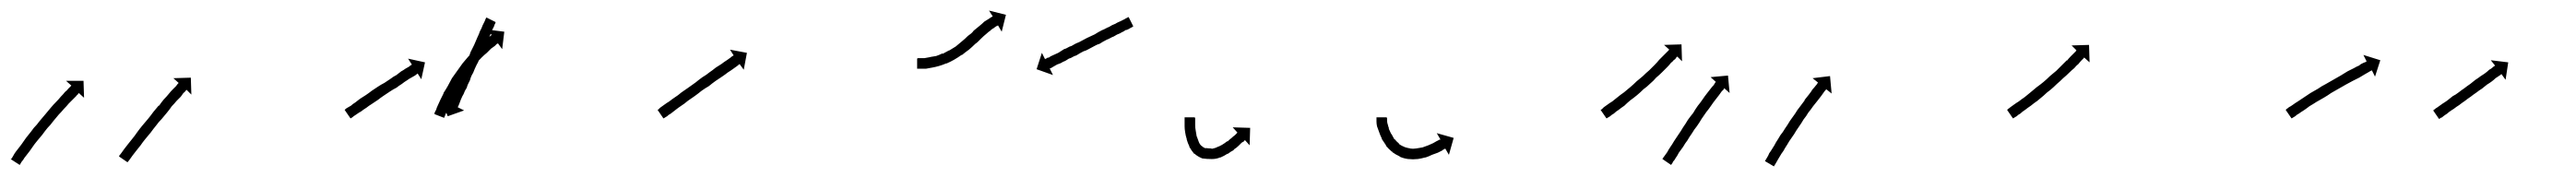

<svg xmlns="http://www.w3.org/2000/svg" viewBox="-35 -299 4874 335"><path d="M-13 1Q-12 -1 -10 -4Q-10 -4 -10 -4Q-10 -4 -10 -4Q-10 -4 -10 -4Q-10 -4 -10 -4Q-8 -8 -5 -12Q-5 -12 -5 -12Q-5 -12 -5 -12Q-5 -12 -5 -12Q-5 -12 -5 -12Q-2 -16 2 -21Q6 -26 10 -32Q14 -38 19 -44Q24 -50 29 -57Q35 -63 40 -70Q45 -76 51 -83Q56 -89 61 -95Q66 -101 71 -106Q76 -111 80 -116Q85 -121 88 -125Q92 -128 94 -131Q97 -134 98 -135Q99 -136 100 -137L90 -146H123L124 -114L114 -123Q113 -122 113 -121Q111 -120 109 -117Q106 -114 103 -111Q99 -107 95 -103Q91 -98 86 -93Q81 -87 76 -82Q71 -76 66 -70Q61 -63 55 -57Q50 -51 45 -44Q40 -38 35 -32Q30 -26 26 -20Q22 -14 18 -9Q14 -4 11 0Q11 0 11 0Q11 0 11 0Q11 0 11 0Q11 0 11 0Q9 4 6 7Q6 7 6 7Q6 7 6 7Q6 7 6 7Q6 7 6 7Q4 10 3 12Q3 13 2 13L-15 2Q-14 2 -13 1ZM191 -5Q193 -7 195 -10Q197 -13 200 -17Q203 -21 207 -26Q211 -31 215 -36Q220 -42 224 -48Q229 -55 234 -61Q239 -67 245 -74Q250 -80 255 -87Q260 -93 265 -99H266Q270 -105 275 -111Q280 -116 284 -121Q288 -126 292 -130Q295 -133 298 -136Q300 -139 301 -140Q302 -141 303 -142L293 -151L326 -152L327 -120L318 -129Q317 -128 316 -127Q315 -125 312 -123Q310 -120 307 -116Q303 -112 299 -108Q295 -103 290 -98Q286 -92 281 -86Q276 -80 271 -74Q265 -68 260 -61Q255 -55 250 -48Q245 -42 240 -36Q235 -30 231 -24Q227 -19 223 -14Q219 -9 216 -5Q213 -1 211 2Q209 5 207 7Q207 8 206 8L190 -3Q191 -4 191 -5Z M618 -92Q620 -94 622 -95Q625 -97 629 -99Q632 -102 637 -105Q641 -108 646 -112Q651 -115 657 -119Q663 -123 668 -127Q674 -131 680 -135Q686 -139 692 -142Q698 -146 704 -150Q709 -154 715 -157Q719 -160 724 -164Q728 -166 732 -169Q735 -171 739 -173Q741 -175 743 -176Q744 -176 744 -177L737 -188L769 -181L762 -149L755 -160Q754 -159 754 -159Q753 -158 750 -156Q746 -154 743 -152Q739 -150 735 -147Q730 -144 725 -140Q720 -137 715 -133Q709 -130 703 -126Q697 -122 691 -118Q685 -114 680 -110Q674 -106 668 -102Q663 -99 658 -95Q653 -92 648 -88Q644 -86 640 -83Q637 -81 634 -79Q632 -77 630 -76Q629 -75 628 -75L617 -91Q618 -92 618 -92ZM902 -256Q902 -254 901 -253Q900 -252 900 -250Q899 -248 898 -246Q897 -244 896 -242Q894 -237 892 -232Q890 -229 889 -226Q888 -223 886 -220Q885 -216 883.5 -213Q882 -210 880 -206Q878 -203 876.5 -199Q875 -195 874 -192Q872 -188 870.5 -184Q869 -180 867 -177Q863 -169 860 -161Q858 -158 856.5 -154.5Q855 -151 854 -147Q852 -143 850.5 -140Q849 -137 848 -133Q846 -130 844.5 -127Q843 -124 842 -121Q840 -118 837 -111Q835 -105 834 -103Q833 -101 832 -98Q831 -97 831 -96L843 -90L812 -79L800 -109L812 -104Q813 -104 813 -104.5Q813 -105 813 -106Q815 -108 816 -111Q817 -114 819 -119Q820 -121 821.5 -124Q823 -127 824 -129Q825 -132 826.5 -135Q828 -138 829 -141Q831 -145 832.5 -148.5Q834 -152 835 -155Q837 -159 838.5 -162.5Q840 -166 842 -170Q844 -173 845.5 -177Q847 -181 849 -185Q850 -188 852 -192Q854 -196 855 -200Q858 -206 862 -214Q865 -221 868 -228Q871 -234 873 -240Q876 -245 878 -251Q879 -253 880 -255Q881 -257 882 -259Q883 -262 884 -264Q884 -264 884.5 -264.5Q885 -265 885 -266L903 -257Q903 -257 902.5 -256.5Q902 -256 902 -256ZM787 -85Q788 -88 790 -91Q790 -91 790 -91Q790 -91 790 -91Q790 -91 790 -91Q790 -91 790 -91Q791 -95 793 -99Q793 -99 793 -99Q793 -99 793 -99Q793 -99 793 -99Q793 -99 793 -99Q795 -104 798 -110Q798 -110 798 -110Q798 -110 798 -110Q798 -110 798 -110Q798 -110 798 -110Q801 -116 804 -122Q804 -122 804 -122Q804 -122 804 -122Q804 -122 804 -122.5Q804 -123 804 -123Q808 -129 812 -136Q812 -136 812 -136Q812 -136 812 -136Q812 -136 812 -136Q812 -136 812 -136Q816 -143 820 -151Q820 -151 820 -151Q820 -151 820 -151Q820 -151 820 -151Q820 -151 820 -151Q825 -158 830 -165Q830 -165 830 -165Q830 -165 830 -165Q830 -165 830 -165Q830 -165 830 -165Q835 -172 840 -179Q840 -179 840 -179Q840 -179 840 -179Q840 -179 840 -179Q840 -179 840 -179Q846 -186 851 -192Q851 -192 851 -192Q851 -192 851 -192Q851 -192 851 -192Q851 -192 851 -192Q857 -198 862 -204Q862 -204 862 -204Q862 -204 862 -204Q862 -204 862 -204Q862 -204 862 -204Q867 -209 872 -214Q872 -214 872 -214Q872 -214 872 -214Q872 -214 872 -214Q872 -214 872 -214Q877 -218 881 -222Q881 -222 881 -222Q881 -222 881 -222Q881 -222 881 -222Q881 -222 881 -222Q885 -225 888 -228Q888 -228 888 -228Q888 -228 888 -228Q888 -228 888 -228Q888 -228 888 -228Q891 -230 893 -231Q893 -231 893 -231Q893 -231 893 -231Q893 -231 893 -231Q893 -231 893 -231Q894 -232 895 -233L887 -243L919 -239L915 -206L907 -217Q906 -216 905 -216Q905 -216 905 -216Q905 -216 905 -216Q905 -216 905 -216Q905 -216 905 -216Q903 -214 901 -212Q901 -212 901 -212Q901 -212 901 -212Q901 -212 901 -212Q901 -212 901 -212Q898 -210 894 -207Q894 -207 894 -207Q894 -207 894 -207Q894 -207 894 -207Q894 -207 894 -207Q890 -203 886 -199Q886 -199 886 -199Q886 -199 886 -199Q886 -199 886 -199Q886 -199 886 -199Q881 -195 876 -190Q876 -190 876 -190Q876 -190 876 -190Q876 -190 876 -190Q876 -190 876 -190Q871 -185 866 -179Q866 -179 866 -179Q866 -179 866 -179Q866 -179 866 -179Q866 -179 866 -179Q861 -173 856 -167Q856 -167 856 -167Q856 -167 856 -167Q856 -167 856 -167Q856 -167 856 -167Q851 -160 846 -153Q846 -153 846 -153.5Q846 -154 846 -154Q846 -154 846 -154Q846 -154 846 -154Q842 -147 837 -140Q837 -140 837 -140Q837 -140 837 -140Q837 -140 837 -140Q837 -140 837 -140Q833 -133 829 -126Q829 -126 829 -126Q829 -126 829 -126Q829 -126 829 -126Q829 -126 829 -126Q825 -120 822 -113Q822 -113 822 -113Q822 -113 822 -113Q822 -113 822 -113Q822 -113 822 -113Q819 -107 816 -101Q816 -101 816 -101Q816 -101 816 -101Q816 -101 816 -101Q816 -101 816 -101Q814 -96 811 -91Q811 -91 811 -91Q811 -91 811 -91Q811 -91 811.5 -91Q812 -91 812 -91Q810 -87 808 -83Q808 -83 808 -83Q808 -83 808 -83Q808 -83 808 -83Q808 -83 808 -83Q807 -80 806 -78Q806 -77 805 -76L787 -83Q787 -84 787 -85Z M1211 -92Q1212 -94 1215 -96Q1218 -98 1222 -101Q1226 -104 1231 -107Q1236 -111 1242 -115Q1247 -118 1254 -124Q1261 -129 1267 -133Q1274 -138 1281 -143Q1287 -148 1294 -153Q1301 -157 1307 -162Q1313 -166 1319 -171Q1325 -175 1330 -178Q1335 -182 1340 -185Q1344 -188 1347 -190Q1349 -192 1351 -193Q1352 -194 1353 -194L1346 -205L1378 -199L1372 -167L1364 -178Q1364 -177 1363 -177Q1361 -175 1358 -173Q1355 -171 1351 -168Q1347 -165 1342 -162Q1337 -158 1331 -154Q1325 -150 1319 -146Q1312 -141 1306 -136Q1299 -132 1292 -127Q1286 -122 1279 -117Q1273 -113 1266 -108Q1259 -102 1254 -99Q1248 -95 1243 -91Q1238 -87 1234 -84Q1230 -82 1227 -79Q1224 -77 1222 -76Q1221 -75 1220 -75L1209 -91Q1210 -92 1211 -92Z M1702 -189Q1702 -189 1702 -189Q1702 -189 1702 -189Q1702 -189 1702 -189Q1702 -189 1702 -189Q1704 -189 1707 -189Q1707 -189 1707 -189Q1707 -189 1707 -189Q1707 -189 1707 -189Q1707 -189 1707 -189Q1710 -189 1715 -189Q1715 -189 1715 -189Q1715 -189 1715 -189Q1715 -189 1714.5 -189Q1714 -189 1714 -189Q1719 -190 1725 -191Q1725 -191 1724.5 -191Q1724 -191 1724 -191Q1724 -191 1724 -191Q1724 -191 1724 -191Q1730 -192 1736 -193Q1736 -193 1736 -193Q1736 -193 1736 -193Q1736 -193 1736 -193Q1736 -193 1736 -193Q1742 -195 1748 -198Q1748 -198 1748 -197.5Q1748 -197 1748 -197Q1748 -197 1748 -197Q1748 -197 1748 -197Q1754 -200 1761 -204Q1761 -204 1761 -204Q1761 -204 1761 -204Q1760 -203 1760 -203Q1760 -203 1760 -203Q1767 -207 1773 -211Q1773 -211 1773 -211Q1773 -211 1773 -211Q1773 -211 1773 -211Q1773 -211 1773 -211Q1779 -216 1785 -221Q1785 -221 1785 -221Q1785 -221 1785 -221Q1785 -221 1785 -221Q1785 -221 1785 -221Q1790 -225 1796 -231Q1796 -231 1796 -231Q1796 -231 1796 -231Q1796 -231 1796 -231Q1796 -231 1796 -231Q1799 -233 1802 -235.5Q1805 -238 1807 -241Q1813 -246 1818 -250Q1818 -250 1818 -250Q1818 -250 1818 -250Q1818 -250 1818 -250Q1818 -250 1818 -250Q1823 -254 1827 -258Q1827 -258 1827 -258Q1827 -258 1827 -258Q1827 -258 1827 -258Q1827 -258 1827 -258Q1832 -261 1835 -263Q1835 -263 1835 -263Q1835 -263 1835 -263Q1835 -263 1835 -263Q1835 -263 1835 -263Q1838 -265 1841 -267Q1841 -267 1841 -267Q1841 -267 1841 -267Q1841 -267 1841 -267Q1841 -267 1841 -267Q1842 -267 1843 -268L1836 -279L1868 -271L1860 -239L1853 -251Q1852 -250 1851 -250Q1851 -250 1851 -250Q1851 -250 1851 -250Q1851 -250 1851 -250Q1851 -250 1851 -250Q1849 -249 1846 -247Q1846 -247 1846 -247Q1846 -247 1846 -247Q1847 -247 1847 -247Q1847 -247 1847 -247Q1843 -245 1839 -242Q1839 -242 1839 -242Q1839 -242 1840 -242Q1840 -242 1840 -242Q1840 -242 1840 -242Q1835 -239 1831 -235Q1831 -235 1831 -235Q1831 -235 1831 -235Q1831 -235 1831 -235Q1831 -235 1831 -235Q1826 -231 1821 -226Q1818 -223 1815.5 -220.5Q1813 -218 1810 -216Q1810 -216 1810 -216Q1810 -216 1810 -216Q1810 -216 1810 -216Q1810 -216 1810 -216Q1804 -210 1798 -205Q1798 -205 1798 -205Q1798 -205 1798 -205Q1798 -205 1798 -205Q1798 -205 1798 -205Q1791 -200 1785 -195Q1785 -195 1784.5 -195Q1784 -195 1784 -195Q1784 -195 1784 -195Q1784 -195 1784 -195Q1777 -190 1770 -186Q1770 -186 1770 -186Q1770 -186 1770 -186Q1770 -186 1770 -186Q1770 -186 1770 -186Q1763 -182 1756 -179Q1756 -179 1756 -179Q1756 -179 1756 -179Q1756 -179 1755.5 -179Q1755 -179 1755 -179Q1748 -176 1741 -174Q1741 -174 1741 -174Q1741 -174 1741 -174Q1741 -174 1741 -174Q1741 -174 1741 -174Q1734 -172 1728 -171Q1728 -171 1728 -171Q1728 -171 1728 -171Q1728 -171 1728 -171Q1728 -171 1728 -171Q1722 -170 1717 -169Q1717 -169 1717 -169Q1717 -169 1717 -169Q1717 -169 1716.5 -169Q1716 -169 1716 -169Q1712 -169 1708 -169Q1708 -169 1708 -169Q1708 -169 1708 -169Q1708 -169 1708 -169Q1708 -169 1708 -169Q1704 -169 1702 -169Q1702 -169 1702 -169Q1702 -169 1702 -169Q1702 -169 1702 -169Q1702 -169 1702 -169Q1701 -169 1700 -169V-188Q1701 -189 1702 -189ZM2107 -248Q2106 -247 2104.5 -246.5Q2103 -246 2102 -245Q2100 -244 2098 -243Q2096 -242 2094 -242Q2092 -240 2089.5 -239Q2087 -238 2084 -236Q2081 -235 2078 -233.5Q2075 -232 2072 -230Q2069 -229 2065.5 -227Q2062 -225 2059 -224Q2055 -222 2051.5 -220Q2048 -218 2045 -216Q2041 -215 2037.5 -213Q2034 -211 2030 -209Q2026 -207 2022.5 -205Q2019 -203 2015 -202Q2009 -199 2001 -194Q1997 -193 1994 -191Q1991 -189 1987 -188Q1984 -186 1981.5 -184.5Q1979 -183 1976 -182Q1973 -180 1970.5 -179Q1968 -178 1965 -177Q1963 -176 1961.5 -175Q1960 -174 1958 -173Q1956 -172 1953 -170Q1951 -170 1951 -169L1957 -157L1926 -168L1936 -199L1942 -187Q1942 -187 1942.5 -187.5Q1943 -188 1944 -188Q1945 -189 1946 -189.5Q1947 -190 1949 -190Q1953 -193 1956 -194Q1960 -196 1967 -199Q1970 -201 1972.5 -202.5Q1975 -204 1978 -206Q1982 -207 1985 -209Q1988 -211 1992 -212Q1995 -214 1999 -216Q2003 -218 2006 -219Q2010 -221 2013.5 -223Q2017 -225 2021 -227Q2025 -229 2028.5 -230.5Q2032 -232 2036 -234Q2039 -236 2042.5 -238Q2046 -240 2050 -242Q2053 -243 2056.5 -245Q2060 -247 2063 -248Q2066 -250 2069 -251.5Q2072 -253 2075 -254Q2078 -256 2080.5 -257Q2083 -258 2085 -259Q2087 -260 2089 -261Q2091 -262 2093 -263Q2094 -264 2095.5 -264.5Q2097 -265 2098 -266Q2099 -266 2099 -266Q2099 -266 2100 -267L2109 -249Q2108 -249 2108 -248.5Q2108 -248 2107 -248Z M2226 -75Q2226 -75 2226 -75Q2226 -75 2226 -75Q2226 -75 2226 -75Q2226 -75 2226 -75Q2226 -73 2226 -70Q2226 -70 2226 -70Q2226 -70 2226 -70Q2226 -70 2226 -70Q2226 -70 2226 -70Q2226 -66 2226 -62Q2226 -62 2226 -62Q2226 -62 2226 -62Q2226 -62 2226 -62Q2226 -62 2226 -62Q2226 -57 2227 -52Q2227 -52 2227 -52Q2227 -52 2227 -52Q2227 -52 2227 -52Q2227 -52 2227 -52Q2228 -46 2229 -40Q2229 -40 2229 -40.5Q2229 -41 2229 -41Q2229 -41 2229 -41Q2229 -41 2229 -41Q2231 -35 2233 -30Q2233 -30 2233 -30Q2233 -30 2233 -30Q2233 -30 2233 -30Q2233 -30 2233 -30Q2235 -25 2239 -22Q2239 -22 2238 -22Q2238 -23 2238 -23Q2241 -20 2246 -18Q2246 -18 2246 -19Q2245 -19 2245 -19Q2251 -18 2257 -18Q2257 -18 2257 -17Q2256 -17 2256 -17Q2261 -18 2267 -20Q2267 -20 2267 -20Q2267 -20 2267 -20Q2267 -20 2266.5 -20Q2266 -20 2266 -20Q2272 -22 2277 -25Q2277 -25 2277 -25Q2277 -25 2277 -25Q2277 -25 2277 -25Q2277 -25 2277 -25Q2282 -28 2287 -32Q2287 -32 2287 -32Q2287 -32 2287 -32Q2287 -32 2287 -31.5Q2287 -31 2287 -31Q2291 -35 2295 -38Q2295 -38 2295 -38Q2295 -38 2295 -38Q2295 -38 2295 -38Q2295 -38 2295 -38Q2298 -41 2301 -43Q2301 -43 2301 -43Q2301 -43 2301 -43Q2301 -43 2301 -43Q2301 -43 2301 -43Q2303 -45 2305 -47Q2305 -48 2306 -48L2297 -58L2330 -57L2329 -24L2320 -34Q2319 -33 2319 -32Q2317 -31 2314 -29Q2314 -29 2314 -29Q2314 -29 2314 -29Q2314 -29 2314 -29Q2314 -29 2314 -29Q2311 -26 2308 -23Q2308 -23 2308 -23Q2308 -23 2308 -23Q2308 -23 2308 -23Q2308 -23 2308 -23Q2304 -19 2299 -16Q2299 -16 2299 -16Q2299 -16 2299 -16Q2299 -16 2299 -15.5Q2299 -15 2299 -15Q2293 -12 2288 -8Q2288 -8 2288 -8Q2288 -8 2288 -8Q2288 -8 2287.5 -8Q2287 -8 2287 -8Q2281 -4 2274 -1Q2274 -1 2274 -1Q2274 -1 2274 -1Q2274 -1 2273.5 -1Q2273 -1 2273 -1Q2266 2 2258 2Q2258 2 2258 2Q2257 2 2257 2Q2248 2 2241 1Q2241 1 2240 1Q2240 1 2240 1Q2232 -2 2226 -7Q2226 -7 2225 -8Q2224 -8 2224 -8Q2219 -14 2215 -21Q2215 -21 2215 -21Q2215 -21 2215 -21Q2215 -21 2215 -21.5Q2215 -22 2215 -22Q2212 -28 2210 -35Q2210 -35 2210 -35.5Q2210 -36 2210 -36Q2210 -36 2210 -36Q2210 -36 2210 -36Q2208 -42 2207 -49Q2207 -49 2207 -49Q2207 -49 2207 -49Q2207 -49 2207 -49Q2207 -49 2207 -49Q2206 -55 2206 -60Q2206 -60 2206 -60Q2206 -60 2206 -61Q2206 -61 2206 -61Q2206 -61 2206 -61Q2206 -65 2206 -69Q2206 -69 2206 -69Q2206 -69 2206 -69Q2206 -69 2206 -69Q2206 -69 2206 -69Q2206 -73 2206 -75Q2206 -75 2206 -75Q2206 -75 2206 -75Q2206 -75 2206 -75Q2206 -75 2206 -75Q2206 -76 2206 -77H2225Q2226 -76 2226 -75Z M2589 -75Q2589 -75 2589 -75.5Q2589 -76 2589 -76Q2589 -76 2589 -76Q2589 -76 2589 -76Q2589 -74 2589 -71Q2589 -71 2589 -71Q2589 -71 2589 -71Q2589 -71 2589 -71.5Q2589 -72 2589 -72Q2589 -68 2590 -64Q2590 -64 2590 -64Q2590 -64 2590 -65Q2590 -65 2590 -65Q2590 -65 2590 -65Q2591 -60 2593 -55Q2593 -55 2593 -55.5Q2593 -56 2592 -56Q2592 -56 2592 -56Q2592 -56 2592 -56Q2594 -51 2597 -45Q2597 -45 2597 -45.5Q2597 -46 2597 -46Q2597 -46 2597 -46Q2597 -46 2597 -46Q2600 -40 2603 -35Q2603 -35 2603 -35.5Q2603 -36 2603 -36Q2603 -36 2603 -36Q2603 -36 2603 -36Q2607 -31 2612 -27Q2612 -27 2611.5 -27Q2611 -27 2611 -27Q2611 -27 2611 -27Q2611 -27 2611 -27Q2616 -23 2622 -21Q2622 -21 2621.5 -21Q2621 -21 2621 -21Q2621 -21 2621 -21Q2621 -21 2621 -21Q2627 -19 2633 -18Q2633 -18 2632.5 -18Q2632 -18 2632 -18Q2632 -18 2632 -18Q2632 -18 2632 -18Q2638 -17 2644 -18Q2644 -18 2644 -18Q2644 -18 2644 -18Q2644 -18 2644 -18Q2644 -18 2644 -18Q2650 -19 2656 -20Q2656 -20 2656 -20Q2656 -20 2656 -20Q2656 -20 2656 -20Q2656 -20 2656 -20Q2661 -22 2667 -24Q2667 -24 2667 -24Q2667 -24 2667 -24Q2667 -24 2667 -24Q2667 -24 2667 -24Q2672 -26 2676 -28Q2676 -28 2676 -28Q2676 -28 2676 -28Q2676 -28 2676 -28Q2676 -28 2676 -28Q2680 -30 2683 -32Q2683 -32 2683 -32Q2683 -32 2683 -32Q2683 -32 2683 -32Q2683 -32 2683 -32Q2686 -33 2688 -35Q2688 -35 2688 -35Q2688 -35 2688 -35Q2688 -35 2688 -34.5Q2688 -34 2688 -34Q2689 -35 2690 -35L2683 -47L2715 -38L2706 -6L2699 -18Q2699 -18 2698 -17Q2698 -17 2698 -17Q2698 -17 2698 -17Q2698 -17 2698 -17Q2698 -17 2698 -17Q2695 -16 2693 -14Q2693 -14 2693 -14Q2693 -14 2693 -14Q2693 -14 2693 -14Q2693 -14 2693 -14Q2689 -12 2685 -10Q2685 -10 2685 -10Q2685 -10 2685 -10Q2685 -10 2685 -10Q2685 -10 2685 -10Q2680 -8 2674 -6Q2674 -6 2674 -6Q2674 -6 2674 -6Q2674 -6 2674 -6Q2674 -6 2674 -6Q2668 -3 2662 -1Q2662 -1 2661.5 -1Q2661 -1 2661 -1Q2661 -1 2661 -1Q2661 -1 2661 -1Q2654 1 2647 2Q2647 2 2646.5 2Q2646 2 2646 2Q2646 2 2646 2Q2646 2 2646 2Q2638 3 2630 2Q2630 2 2630 2Q2630 2 2630 2Q2630 2 2629.5 2Q2629 2 2629 2Q2621 1 2614 -2Q2614 -2 2613.5 -2Q2613 -2 2613 -2Q2613 -3 2613 -3Q2613 -3 2613 -3Q2606 -6 2599 -11Q2599 -11 2599 -11Q2599 -11 2599 -12Q2599 -12 2598.5 -12Q2598 -12 2598 -12Q2592 -17 2587 -23Q2587 -23 2587 -23Q2587 -23 2587 -23Q2587 -24 2587 -24Q2587 -24 2587 -24Q2583 -30 2579 -36Q2579 -36 2579 -36Q2579 -36 2579 -36Q2579 -37 2579 -37Q2579 -37 2579 -37Q2576 -43 2574 -49Q2574 -49 2574 -49Q2574 -49 2574 -49Q2574 -49 2574 -49Q2574 -49 2574 -49Q2572 -55 2570 -60Q2570 -60 2570 -60Q2570 -60 2570 -60Q2570 -60 2570 -60Q2570 -60 2570 -60Q2569 -65 2569 -69Q2569 -69 2569 -69Q2569 -69 2569 -69Q2569 -69 2569 -69Q2569 -69 2569 -69Q2569 -72 2569 -75Q2569 -75 2569 -75Q2569 -75 2569 -75Q2569 -75 2569 -75Q2569 -75 2569 -75Q2569 -76 2569 -77H2588Q2589 -76 2589 -75Z M2995 -92Q2997 -94 2999 -96Q3002 -98 3006 -101Q3010 -104 3015 -107Q3015 -107 3015 -107Q3015 -107 3015 -107Q3015 -107 3015 -107Q3015 -107 3015 -107Q3020 -111 3025 -115Q3025 -115 3025 -115Q3025 -115 3025 -115Q3025 -115 3025 -115Q3025 -115 3025 -115Q3031 -120 3037 -124Q3037 -124 3037 -124Q3037 -124 3037 -124Q3037 -124 3037 -124Q3037 -124 3037 -124Q3043 -129 3049 -134Q3049 -134 3049 -134Q3049 -134 3049 -134Q3049 -134 3049 -134Q3049 -134 3049 -134Q3055 -139 3061 -145Q3061 -145 3061 -145Q3061 -145 3061 -145Q3061 -145 3061 -145Q3061 -145 3061 -145Q3067 -150 3073 -155Q3073 -155 3073 -155Q3073 -155 3073 -155Q3073 -155 3073 -155Q3073 -155 3073 -155Q3079 -161 3085 -166Q3085 -166 3085 -166Q3085 -166 3085 -166Q3085 -166 3085 -166Q3085 -166 3085 -166Q3090 -171 3095 -176Q3095 -176 3095 -176Q3095 -176 3095 -176Q3095 -176 3095 -176Q3095 -176 3095 -176Q3100 -181 3104 -186Q3108 -190 3112 -194Q3115 -197 3118 -200Q3120 -202 3122 -204Q3122 -205 3123 -205L3113 -214L3146 -215L3147 -183L3138 -192Q3137 -191 3136 -190Q3135 -188 3133 -186H3132Q3130 -183 3126 -180Q3123 -176 3119 -172Q3114 -167 3109 -162Q3109 -162 3109 -162Q3109 -162 3109 -162Q3109 -162 3109 -162Q3109 -162 3109 -162Q3104 -157 3098 -152Q3098 -152 3098 -152Q3098 -152 3098 -152Q3098 -152 3098 -152Q3098 -152 3098 -152Q3093 -146 3087 -141Q3087 -141 3087 -141Q3087 -141 3087 -141Q3087 -141 3087 -141Q3087 -141 3087 -141Q3081 -135 3074 -130Q3074 -130 3074 -130Q3074 -130 3074 -130Q3074 -130 3074 -130Q3074 -130 3074 -130Q3068 -124 3062 -119Q3062 -119 3062 -119Q3062 -119 3062 -119Q3062 -119 3062 -119Q3062 -119 3062 -119Q3056 -114 3049 -109Q3049 -109 3049 -109Q3049 -109 3049 -109Q3049 -109 3049 -109Q3049 -109 3049 -109Q3043 -104 3038 -99Q3038 -99 3038 -99Q3038 -99 3038 -99Q3038 -99 3038 -99Q3038 -99 3038 -99Q3032 -95 3027 -91Q3027 -91 3027 -91Q3027 -91 3027 -91Q3027 -91 3027 -91Q3027 -91 3027 -91Q3022 -88 3018 -84Q3014 -82 3011 -79Q3008 -77 3006 -76Q3005 -75 3004 -75L2993 -91Q2994 -92 2995 -92ZM3111 0Q3112 -1 3114 -4Q3116 -7 3119 -11Q3121 -15 3125 -21Q3128 -25 3132 -32Q3136 -38 3140 -44Q3145 -51 3149 -58Q3154 -65 3158 -72Q3163 -79 3168 -85Q3172 -92 3177 -99Q3182 -105 3186 -111Q3190 -117 3194 -122Q3198 -127 3201 -131Q3204 -135 3207 -138Q3209 -141 3210 -143Q3211 -144 3211 -144L3201 -153L3234 -156L3237 -123L3227 -132Q3226 -131 3226 -130Q3224 -128 3222 -126Q3220 -123 3217 -119Q3214 -115 3210 -110Q3206 -105 3202 -99Q3198 -93 3193 -87Q3189 -81 3184 -74Q3180 -67 3175 -60Q3170 -54 3166 -47Q3161 -40 3157 -33Q3153 -28 3149 -21Q3144 -14 3141 -10Q3138 -4 3135 0Q3133 4 3130 7Q3129 10 3127 12Q3127 13 3126 13L3110 2Q3110 1 3111 0ZM3305 4Q3306 2 3308 -1Q3310 -4 3312 -9Q3315 -13 3318 -18Q3322 -24 3325 -30Q3329 -36 3333 -43Q3338 -49 3342 -56Q3347 -63 3351 -70Q3356 -77 3361 -84Q3365 -91 3370 -97Q3375 -104 3379 -109V-110Q3383 -115 3387 -120Q3391 -125 3394 -130Q3397 -133 3400 -137Q3402 -139 3403 -141Q3404 -142 3404 -143L3394 -151L3427 -155L3430 -122L3420 -130Q3419 -129 3419 -129Q3417 -127 3415 -124Q3413 -121 3410 -117Q3407 -113 3403 -108Q3399 -103 3395 -98Q3391 -92 3386 -86Q3382 -79 3377 -73Q3373 -66 3368 -59Q3363 -52 3359 -45Q3354 -38 3350 -32Q3346 -25 3342 -19Q3339 -13 3335 -8Q3332 -3 3329 2Q3327 6 3325 9Q3323 12 3322 14Q3321 15 3321 16L3304 6Q3304 5 3305 4Z M3764 -93Q3766 -94 3768 -96Q3771 -98 3775 -101Q3779 -104 3784 -107Q3789 -111 3795 -115Q3795 -115 3795 -115Q3795 -115 3795 -115Q3795 -115 3795 -115Q3795 -115 3795 -115Q3800 -119 3806 -124Q3806 -124 3806 -124Q3806 -124 3806 -124Q3806 -124 3806 -124Q3806 -124 3806 -124Q3812 -129 3818 -134Q3818 -134 3818 -134Q3818 -134 3818 -134Q3818 -134 3818 -134Q3818 -134 3818 -134Q3825 -139 3831 -144Q3831 -144 3831 -144Q3831 -144 3831 -144Q3831 -144 3831 -144Q3831 -144 3831 -144Q3837 -149 3843 -155Q3843 -155 3843 -155Q3843 -155 3843 -155Q3843 -155 3843 -155Q3843 -155 3843 -155Q3849 -160 3855 -165Q3855 -165 3855 -165Q3855 -165 3855 -165Q3855 -165 3855 -165Q3855 -165 3855 -165Q3860 -170 3865 -175Q3865 -175 3865 -175Q3865 -175 3865 -175Q3865 -175 3865 -175Q3865 -175 3865 -175Q3870 -180 3875 -185V-184Q3879 -189 3882 -192Q3886 -196 3888 -198Q3891 -201 3892 -202Q3893 -203 3893 -204L3884 -213L3917 -214L3918 -181L3908 -190Q3907 -190 3907 -189Q3905 -187 3903 -185Q3900 -182 3897 -178Q3893 -175 3889 -170Q3884 -166 3879 -161Q3879 -161 3879 -161Q3879 -161 3879 -161Q3879 -161 3879 -161Q3879 -161 3879 -161Q3874 -156 3868 -151Q3868 -151 3868 -151Q3868 -151 3868 -151Q3868 -151 3868 -151Q3868 -151 3868 -151Q3862 -145 3856 -140Q3856 -140 3856 -140Q3856 -140 3856 -140Q3856 -140 3856 -140Q3856 -140 3856 -140Q3850 -134 3844 -129Q3844 -129 3844 -129Q3844 -129 3844 -129Q3844 -129 3844 -129Q3844 -129 3844 -129Q3837 -124 3831 -118Q3831 -118 3831 -118Q3831 -118 3831 -118Q3831 -118 3831 -118Q3831 -118 3831 -118Q3825 -113 3819 -108Q3819 -108 3819 -108Q3819 -108 3819 -108Q3819 -108 3819 -108Q3819 -108 3819 -108Q3813 -104 3807 -99Q3807 -99 3807 -99Q3807 -99 3807 -99Q3807 -99 3807 -99Q3807 -99 3807 -99Q3801 -95 3796 -91Q3791 -88 3787 -84Q3783 -82 3780 -79Q3777 -77 3775 -76Q3774 -75 3773 -75L3762 -91Q3763 -92 3764 -93Z M4291 -93Q4293 -94 4295 -96Q4299 -98 4303 -101Q4307 -104 4312 -107Q4318 -111 4324 -115Q4330 -119 4336 -123Q4343 -127 4350 -131Q4357 -136 4365 -140Q4372 -144 4379 -148Q4386 -152 4393 -156Q4400 -160 4406 -164Q4412 -167 4418 -170Q4423 -173 4428 -175Q4430 -177 4432 -178Q4434 -179 4436 -180Q4439 -181 4441 -182Q4442 -183 4442 -183L4436 -195L4468 -185L4458 -154L4452 -166Q4451 -165 4450 -165Q4448 -164 4445 -162Q4443 -161 4441.5 -160Q4440 -159 4438 -158Q4433 -155 4428 -152Q4422 -149 4416 -146Q4409 -142 4403 -139Q4396 -135 4389 -131Q4382 -127 4375 -123Q4368 -118 4361 -114Q4354 -110 4347 -106Q4341 -102 4334 -98Q4329 -94 4323 -90Q4318 -87 4314 -84Q4310 -82 4307 -79Q4304 -77 4302 -76Q4301 -75 4300 -75L4289 -91Q4290 -92 4291 -93Z M4569 -91Q4571 -92 4573 -94Q4575 -95 4579 -98Q4583 -101 4586 -103Q4591 -106 4595 -109Q4600 -113 4605 -117Q4611 -120 4616 -124Q4621 -128 4627 -132Q4632 -136 4638 -140Q4643 -144 4648 -148Q4653 -151 4658 -155Q4663 -158 4667 -161Q4671 -164 4674 -167Q4678 -169 4680 -171Q4682 -173 4684 -174Q4684 -174 4685 -175L4677 -185L4710 -181L4705 -148L4697 -159Q4697 -158 4696 -158Q4694 -156 4692 -155Q4689 -153 4686 -151Q4683 -148 4679 -145Q4675 -142 4670 -139Q4665 -135 4660 -131Q4655 -128 4650 -124Q4644 -120 4639 -116Q4633 -112 4628 -108Q4622 -104 4617 -100Q4612 -97 4607 -93Q4602 -90 4598 -87Q4595 -84 4590 -81Q4587 -79 4585 -77Q4582 -76 4581 -75Q4580 -74 4579 -74L4568 -90Q4569 -90 4569 -91Z"/></svg>

Font: FRB American Cursive Just Arrows
Style: Italic
Weight: 400
Italic angle: -25°
Version: Version 2.0;Modular Font Editor K font №1